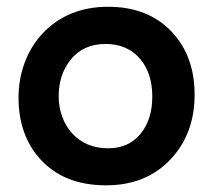

<svg xmlns="http://www.w3.org/2000/svg" viewBox="-20 -540 624 567"><path d="M34.7 -252.4Q34.7 -306.2 53 -355.2Q71.3 -404.3 105.5 -440.9Q180.2 -520 299.3 -520Q418 -520 487.8 -445.3Q554.7 -374 554.7 -260.3Q554.7 -146.5 485.8 -71.8Q413.1 7.3 293 7.3Q168.9 7.3 98.6 -70.3Q34.7 -141.1 34.7 -252.4ZM153.3 -255.4Q153.3 -224.6 163.6 -195.8Q173.8 -167 192.9 -146.5Q233.4 -102.1 299.3 -102.1Q360.4 -102.1 395.5 -145.5Q429.7 -187.5 429.7 -254.9Q429.7 -323.2 394.5 -365.2Q356.9 -410.2 291.5 -410.2Q225.1 -410.2 187.5 -362.3Q153.3 -318.4 153.3 -255.4Z"/></svg>

Font: HammersmithOne
Style: Regular
Weight: 400
Designer: Nicole Fally
Foundry: Nicole Fally
Version: Version 1.003